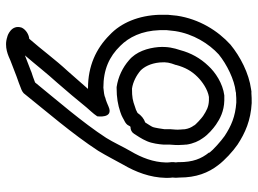

<svg xmlns="http://www.w3.org/2000/svg" viewBox="-127 -681 838 624"><g transform="rotate(-90 292.0 -369.0)"><path d="M26 -243C26 -239 26 -234 27 -227C26 -222 26 -213 27 -204C27 -151 42 -111 68 -78C83 -58 112 -31 134 -16C172 9 213 27 269 30H270C281 30 290 30 302 29C305 29 305 30 314 28C366 21 420 -7 459 -39C504 -80 542 -140 553 -213L556 -243V-269C554 -337 530 -395 490 -432C446 -476 389 -502 318 -502H315C334 -524 358 -551 373 -568C411 -609 442 -652 478 -693C491 -694 507 -703 514 -717C526 -752 486 -764 486 -764H485C451 -776 421 -760 407 -754L355 -734C343 -730 327 -724 312 -718C308 -716 304 -714 301 -711C245 -641 168 -552 114 -469C97 -441 83 -413 69 -388C45 -347 27 -300 26 -250ZM76 -243V-250C77 -289 91 -327 113 -364C128 -390 141 -419 156 -443C206 -520 280 -605 336 -674C350 -679 359 -683 370 -686C371 -686 372 -687 372 -687L424 -707C393 -671 366 -636 335 -602C313 -577 275 -532 255 -507C246 -496 236 -487 226 -472C226 -472 218 -418 257 -435C262 -437 277 -444 287 -446C288 -446 288 -447 289 -447C294 -449 306 -451 319 -452C378 -452 420 -433 455 -397C483 -369 504 -328 506 -269V-246C505 -235 504 -227 503 -219C494 -160 462 -109 427 -77C395 -51 345 -26 306 -22C305 -22 303 -21 302 -21H298C292 -20 280 -20 271 -20C225 -23 194 -37 162 -58C145 -70 117 -95 108 -107V-109C88 -134 77 -161 77 -206V-210C76 -215 76 -218 77 -223V-232C77 -233 76 -238 76 -243ZM133 -200C133 -191 134 -187 134 -185V-182C137 -160 146 -141 155 -129C166 -112 186 -95 199 -86C218 -73 242 -60 277 -59H294C333 -64 369 -88 390 -111C415 -137 432 -168 441 -202C448 -223 453 -243 451 -273C448 -308 436 -346 408 -369C385 -389 355 -404 321 -409H318C287 -409 264 -405 240 -397C224 -392 217 -386 210 -383C204 -380 198 -375 196 -370C195 -367 193 -365 192 -364C182 -364 174 -360 169 -352C163 -342 153 -329 145 -310C138 -294 135 -271 134 -256V-236C133 -224 132 -211 133 -200ZM183 -201V-203C182 -211 183 -222 184 -233V-253C185 -262 189 -286 191 -291C194 -298 200 -306 206 -316C218 -320 229 -329 237 -341C244 -345 251 -348 256 -349C278 -357 288 -359 316 -359C338 -356 360 -344 375 -331C386 -320 398 -300 401 -269C403 -246 400 -236 393 -217V-216C385 -186 373 -165 354 -146C339 -131 314 -113 289 -109H277C256 -110 244 -117 227 -128C222 -131 196 -154 196 -158C190 -166 186 -175 184 -187C184 -194 183 -198 183 -201Z"/></g></svg>

Font: Hussar Pisanka
Style: Out
Weight: 400
Designer: Robert Jablonski
Foundry: Cannot Into Space Fonts
Version: Version 1.070